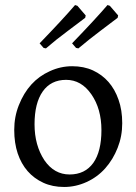

<svg xmlns="http://www.w3.org/2000/svg" viewBox="-20 -725 538 757"><path d="M116.2 -234.9Q116.2 -151.9 155.3 -92.8Q193.8 -37.1 254.4 -37.1Q314.9 -37.1 347.7 -82.5Q379.9 -127.9 379.9 -211.9Q379.9 -295.9 340.3 -353Q300.8 -410.2 240.7 -410.2Q180.7 -410.2 148.4 -364.3Q116.2 -318.4 116.2 -234.9ZM232.9 12.2Q187 12.2 150.9 -4.4Q77.6 -38.1 49.8 -120.1Q36.1 -161.1 36.1 -212.9Q36.1 -264.6 54.2 -310.1Q92.3 -406.7 176.3 -444.3Q218.8 -463.9 264.6 -463.9Q310.5 -463.9 346.7 -447.3Q418.9 -413.6 447.3 -332Q461.9 -291 461.9 -239.3Q461.9 -187.5 443.8 -142.1Q425.8 -96.2 395 -61.5Q364.3 -26.9 321.3 -7.3Q278.3 12.2 232.9 12.2ZM264.2 -554.2Q357.4 -650.9 403.8 -705.1L413.1 -702.1L445.8 -664.1L443.8 -654.8Q421.9 -637.7 377.4 -604.5Q333 -571.3 289.1 -534.2L279.8 -536.1ZM136.2 -554.2Q229.5 -650.9 275.9 -705.1L285.2 -702.1L317.9 -664.1L315.9 -654.8Q293.9 -637.7 246.6 -602.5Q199.2 -567.4 161.1 -534.2L151.9 -536.1Z"/></svg>

Font: Alegreya-Regular
Style: Regular
Weight: 400
Designer: Juan Pablo del Peral
Foundry: Juan Pablo del Peral
Version: Version 1.003